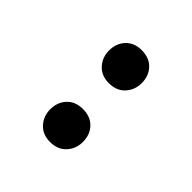

<svg xmlns="http://www.w3.org/2000/svg" viewBox="3 -923 494 494"><g transform="rotate(-45 250.0 -675.5)"><path d="M203 -676Q203 -648 186 -632Q169 -616 143 -616Q118 -616 100.5 -632Q83 -648 83 -676Q83 -703 100.5 -719Q118 -735 143 -735Q169 -735 186 -719Q203 -703 203 -676ZM417 -676Q417 -648 400 -632Q383 -616 357 -616Q332 -616 314.5 -632Q297 -648 297 -676Q297 -703 314.5 -719Q332 -735 357 -735Q383 -735 400 -719Q417 -703 417 -676Z"/></g></svg>

Font: Roboto Serif 144pt
Style: Regular
Weight: 400
Version: Version 1.008